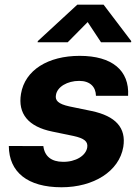

<svg xmlns="http://www.w3.org/2000/svg" viewBox="-20 -792 602 823"><path d="M391.3 -381.4H529.1C535.2 -490.4 460.2 -552.6 321.7 -552.6C186.1 -552.6 87 -491.8 70 -389.9C55.8 -305 100.9 -248.9 204.2 -228L295.1 -209.2C341.6 -198.9 357.6 -185.4 354 -160.5C348.7 -125 304.7 -97.3 249.3 -98.4C201 -98.7 171.2 -121.4 165.8 -165.8L17.8 -166.2C18.5 -54.7 97.7 10.7 243.6 10.7C381.4 10.7 490.8 -57.5 508.5 -162.3C521.7 -244.3 475.5 -294.4 373.2 -316.1L277.3 -335.9C228.7 -346.6 215.6 -361.5 219.8 -384.6C225.1 -420.1 269.2 -445.3 319.2 -445.3C367.2 -445.3 390.6 -418.7 391.3 -381.4ZM141.3 -610.8H270.2L355.8 -697.4L413 -610.8H541.9L542.6 -615.8L424 -772H311.4L142 -615.8Z"/></svg>

Font: Magic Ui Pro
Style: Bold Italic
Weight: 700
Italic angle: -9.39999°
Designer: Stefan Endress, Andreas Faust
Version: Version 1.000;FEAKit 1.0